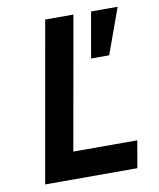

<svg xmlns="http://www.w3.org/2000/svg" viewBox="-78 -742 664 804"><g transform="rotate(-10 253.5 -340.0)"><path d="M461 -115 441 0H49L169 -680H289L189 -115ZM407 -486H330L364 -680H477Z"/></g></svg>

Font: Inria Sans
Style: Bold Italic
Weight: 700
Italic angle: -10°
Designer: Black Foundry Team
Foundry: Black Foundry
Version: Version 1.2; ttfautohint (v1.8.3)